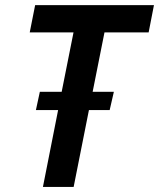

<svg xmlns="http://www.w3.org/2000/svg" viewBox="-20 -740 629 760"><path d="M210 -304.2H122.1L137.7 -376.5H224.1L271 -611.8H97.7L119.1 -719.7H589.4L568.4 -611.8H393.6L346.7 -376.5H430.7L414.1 -304.2H332L271.5 0H149.9Z"/></svg>

Font: Reddit Sans Chocolate SemiBold
Style: Italic
Weight: 600
Italic angle: -11.25°
Designer: Stephen Hutchings
Version: Version 1.013